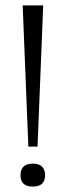

<svg xmlns="http://www.w3.org/2000/svg" viewBox="-20 -680 243 711"><path d="M85 -137 64 -660H140L119 -137ZM101 11Q56 11 56 -31Q56 -74 101 -74Q147 -74 147 -31Q147 11 101 11Z"/></svg>

Font: Bricolage Grotesque 12pt Condensed ExtraLight
Style: Regular
Weight: 200
Width: 3
Designer: Mathieu Triay
Foundry: Atelier Triay
Version: Version 1.001; ttfautohint (v1.8.4.7-5d5b);gftools[0.9.33.de